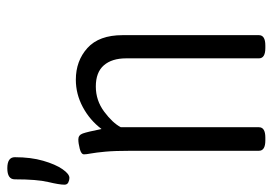

<svg xmlns="http://www.w3.org/2000/svg" viewBox="-146 -628 763 538"><g transform="rotate(-90 236.0 -359.5)"><path d="M6 -547Q0 -547 -6.5 -550Q-13 -553 -13 -561Q-13 -575 -5.5 -606.5Q2 -638 2 -700Q2 -721 33 -721Q64 -721 64 -700Q64 -655 54 -620.5Q44 -586 30.5 -566.5Q17 -547 6 -547ZM111 2Q82 2 82 -16V-373Q82 -420 79.5 -446.5Q77 -473 74.5 -486.5Q72 -500 72 -506Q72 -514 87.5 -518Q103 -522 114 -522Q126 -522 130.5 -509.5Q135 -497 143 -457Q168 -490 204.5 -509.5Q241 -529 281 -529Q334 -529 370 -496.5Q406 -464 406 -398V-16Q406 2 377 2H370Q341 2 341 -16V-388Q341 -428 321.5 -450.5Q302 -473 262 -473Q223 -473 191.5 -449.5Q160 -426 148 -403V-16Q148 2 119 2Z"/></g></svg>

Font: Asap Condensed Light
Style: Regular
Weight: 300
Width: 3
Designer: Pablo Cosgaya
Foundry: Omnibus-Type
Version: Version 3.001; ttfautohint (v1.8.4.7-5d5b)